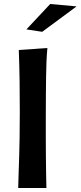

<svg xmlns="http://www.w3.org/2000/svg" viewBox="-20 -940 403 960"><path d="M217 -700Q214 -668 212.5 -634.5Q211 -601 210.5 -560.5Q210 -520 209.5 -470Q209 -420 209 -356Q209 -296 209 -247.5Q209 -199 209.5 -157Q210 -115 210.5 -77Q211 -39 212 0H71Q72 -48 73.5 -84.5Q75 -121 76 -160.5Q77 -200 78 -251Q79 -302 79 -379Q79 -456 78 -532.5Q77 -609 74 -690ZM363 -908 191 -781 112 -793 231 -920Z"/></svg>

Font: Cantora One
Style: Regular
Weight: 400
Designer: Pablo Impallari, Rodrigo Fuenzalida
Foundry: Pablo Impallari
Version: Version 1.002; ttfautohint (v0.8) -G 200 -r 50